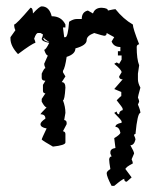

<svg xmlns="http://www.w3.org/2000/svg" viewBox="-20 -467 484 609"><path d="M342.3 122.6H334Q318.4 92.8 318.4 82.5Q318.4 76.2 330.1 69.3Q326.2 46.9 326.2 38.1Q327.6 29.3 334 29.3L330.1 20V15.6Q330.1 4.9 346.2 2.4L342.3 -28.8Q361.8 -40.5 361.8 -46.4Q357.9 -64.5 346.2 -64.5Q346.2 -74.2 365.7 -77.6V-82Q365.7 -85.4 342.3 -108.9L350.1 -113.3Q351.1 -104.5 357.9 -104.5Q357.9 -115.2 369.1 -117.7V-122.1Q369.1 -125.5 350.1 -148.9Q362.8 -162.1 364.7 -162.1V-175.3L342.3 -184.6L369.1 -215.3Q357.9 -215.3 357.9 -224.6L365.7 -237.8Q365.7 -245.6 342.3 -264.6L350.1 -269L357.9 -264.6L365.7 -277.8V-291H354V-304.7H361.8V-317.9Q340.8 -317.9 334 -335.4L342.3 -349.1L318.4 -362.3Q318.4 -353.5 310.5 -353.5Q307.1 -353.5 278.8 -362.3Q254.9 -353.5 254.9 -339.8Q254.9 -323.2 219.2 -313.5Q219.2 -295.4 191.4 -286.6Q186.5 -252 179.7 -242.2V-237.8L187.5 -224.6L175.8 -206.5Q187.5 -206.5 187.5 -189Q185.1 -148.9 179.7 -148.9Q187.5 -128.4 187.5 -108.9L183.6 -86.4Q191.4 -85 191.4 -77.6V-73.2L179.7 -50.8Q187.5 -49.3 187.5 -42V-15.1Q187.5 -6.3 147.9 -2Q117.2 -19.5 112.3 -24.4Q112.3 -27.3 127.9 -59.6Q108.4 -63 108.4 -73.2Q108.4 -80.1 124 -90.8Q124 -104.5 108.4 -104.5Q108.4 -106.9 127.9 -126.5Q122.1 -126.5 112.3 -144.5V-153.3L124 -170.9Q116.2 -170.9 116.2 -179.7V-197.8L124 -210.9Q112.3 -210.9 112.3 -219.7V-233.4Q120.1 -251 124 -251Q120.1 -259.8 120.1 -264.6L131.8 -291Q126 -291 120.1 -309.1Q125.5 -309.1 136.2 -331.1Q112.3 -335.4 112.3 -344.2Q116.2 -353 116.2 -357.9L108.4 -362.3H100.6Q94.2 -362.3 88.4 -344.2Q92.3 -335.9 92.3 -331.1Q82 -329.1 37.1 -295.4Q13.2 -320.8 13.2 -344.2V-349.1L28.8 -371.1Q24.9 -378.9 24.9 -389.2Q31.2 -389.2 76.7 -442.4Q84.5 -442.4 84.5 -424.3Q105 -446.8 112.3 -446.8Q136.2 -446.8 144 -415.5Q174.8 -415.5 187.5 -389.2V-379.9H179.7L183.6 -349.1H187.5Q195.3 -349.1 199.2 -397.9Q212.4 -406.7 223.1 -406.7H239.3Q239.3 -429.2 258.8 -433.6L274.9 -424.3Q281.2 -442.4 302.2 -442.4Q322.3 -441.4 322.3 -433.6Q342.3 -438 346.2 -438Q371.1 -406.7 401.4 -389.2Q401.4 -377.4 421.4 -326.7Q413.6 -325.2 413.6 -317.9Q413.6 -279.8 421.4 -259.8L417.5 -233.4V-215.3Q417.5 -203.6 425.3 -189Q417.5 -160.6 417.5 -157.7Q421.4 -148.9 421.4 -144.5L417.5 -135.3Q425.3 -117.2 425.3 -108.9Q416 -108.9 409.7 -42Q405.3 -42 405.3 -37.6Q409.7 -28.8 409.7 -24.4Q405.3 -6.3 393.6 -6.3Q405.3 14.2 405.3 20L397.5 38.1Q401.4 46.9 401.4 51.3Q377.9 63.5 377.9 69.3L397.5 95.7L381.8 109.4Q374 109.4 374 100.1Q367.2 101.6 342.3 122.6ZM136.7 -333.5Q128.4 -338.4 120.6 -344.7L120.1 -348.1L116.7 -343.8Q120.1 -342.8 120.6 -339.4Q127.4 -335 136.7 -333.5Z"/></svg>

Font: Truetypewriter PolyglOTT
Style: Regular
Weight: 400
Designer: Sergey Beatoff a.k.a. Sam_T
Version: Version 3.76